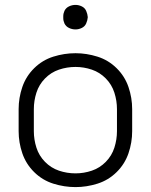

<svg xmlns="http://www.w3.org/2000/svg" viewBox="-20 -755 615 783"><path d="M288 -635Q274 -635 261.5 -641Q249 -647 243 -659Q238 -670 238 -681V-689Q238 -700 243 -711Q249 -723 261.5 -729Q274 -735 288 -735Q301 -735 313.5 -729Q326 -723 331.5 -710.5Q337 -698 338 -685Q337 -672 331.5 -659.5Q326 -647 313.5 -641Q301 -635 288 -635ZM288 8Q242 8 197.5 -6Q153 -20 119.5 -53Q86 -86 71 -130Q56 -174 56 -220V-310Q56 -356 71 -400Q86 -444 119.5 -477Q153 -510 197.5 -524Q242 -538 288 -538Q333 -538 377.5 -524Q422 -510 455.5 -477Q489 -444 504 -400Q519 -356 519 -310V-220Q519 -174 504 -130Q489 -86 455.5 -53Q422 -20 377.5 -6Q333 8 288 8ZM288 -48Q322 -48 354.5 -59Q387 -70 411.5 -95Q436 -120 446.5 -153Q457 -186 457 -220V-310Q457 -344 446.5 -377Q436 -410 411.5 -435Q387 -460 354.5 -471Q322 -482 288 -482Q253 -482 220.5 -471Q188 -460 163.5 -435Q139 -410 128.5 -377Q118 -344 118 -310V-220Q118 -186 128.5 -153Q139 -120 163.5 -95Q188 -70 220.5 -59Q253 -48 288 -48Z"/></svg>

Font: Jozsika Light
Style: Regular
Weight: 300
Monospace: yes
Designer: Belleve Invis
Foundry: Belleve Invis
Version: 2.1.0